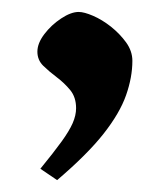

<svg xmlns="http://www.w3.org/2000/svg" viewBox="-20 -150 283 323"><path d="M76.1 153 47.9 133.9Q70.4 106.4 83.4 88.4Q96.4 70.5 102.2 57.3Q108 44.1 108 32Q108 13.6 98.1 1.5Q88.1 -10.6 75.4 -20.1Q62.8 -29.6 52.8 -39.3Q42.9 -49 42.9 -63.1Q42.9 -77.2 54.6 -92.6Q66.3 -108 82.8 -118.9Q99.4 -129.9 112.4 -129.9Q121.5 -129.9 136.6 -123.4Q151.7 -116.9 166.7 -105.1Q181.6 -93.2 192.2 -78.6Q202.7 -64 202.7 -47.7Q202.7 -20.1 192.1 10.1Q181.5 40.4 154 75.3Q126.5 110.1 76.1 153Z"/></svg>

Font: Ancizar Serif Light
Style: Regular
Weight: 300
Designer: Cesar Puertas, Viviana Monsalve, Julian Moncada, Julian Prieto, Jose Castro, Felipe Aragon, Mariel Hernandez, Sara Alarc
Version: Version 8.100